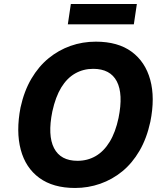

<svg xmlns="http://www.w3.org/2000/svg" viewBox="-20 -923 817 954"><path d="M353 11Q244 11 175.5 -39Q107 -89 83 -179.5Q59 -270 82 -389Q100 -471 136 -532Q172 -593 221.5 -633.5Q271 -674 330.5 -695Q390 -716 456 -716Q566 -716 634 -666Q702 -616 726.5 -526.5Q751 -437 727 -318Q709 -235 673 -173.5Q637 -112 587.5 -71.5Q538 -31 478 -10Q418 11 353 11ZM365 -124Q415 -124 455.5 -147.5Q496 -171 525 -218.5Q554 -266 569 -337Q593 -456 560.5 -518.5Q528 -581 443 -581Q394 -581 353.5 -558Q313 -535 284.5 -488.5Q256 -442 240 -369Q216 -250 248.5 -187Q281 -124 365 -124ZM317 -802 332 -903H660L645 -802Z"/></svg>

Font: Nunito Sans 7pt SemiCondensed ExtraBold
Style: Italic
Weight: 800
Width: 4
Italic angle: -9°
Designer: Vernon Adams
Foundry: Vernon Adams
Version: Version 3.101;gftools[0.9.27]